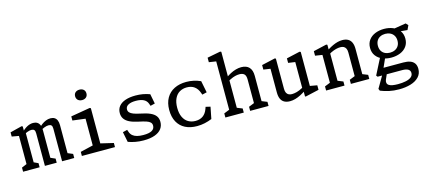

<svg xmlns="http://www.w3.org/2000/svg" viewBox="-67 -1423 5095 2283"><g transform="rotate(-15 2480.0 -281.0)"><path d="M275 -455Q252 -455 222.8 -443.6Q193.5 -432.2 163.7 -412.8V-445.7Q197.5 -484.7 236.6 -507.1Q275.7 -529.5 316.2 -529.5Q346 -529.5 366.4 -516.7Q386.8 -503.8 397.3 -478.5Q407.8 -453.2 407.8 -416.2V-44.3L385.5 -85.8L466 -50.5V0H320.7V-400.8Q320.7 -430.5 309.8 -442.8Q298.8 -455 275 -455ZM486.7 -455Q463.5 -455 433.7 -443.6Q403.8 -432.2 374.3 -412.8L373.7 -445.3Q397 -470.8 421.2 -489.2Q445.5 -507.5 472.9 -518.5Q500.3 -529.5 529 -529.5Q558 -529.5 578.2 -517.7Q598.3 -505.8 608.9 -481.5Q619.5 -457.2 619.5 -420.5V-44.3L597.2 -85.8L681.8 -50.5V0H532.3V-400.8Q532.3 -430.5 521.4 -442.8Q510.5 -455 486.7 -455ZM52.2 -50.5 135.2 -85.8 115 -47.2V-454.7L141.5 -419L29.3 -439V-490.7L174.3 -527.2L187.5 -521.5V-454L202.3 -447V-44.3L180 -85.8L255.8 -50.5V0H52.2Z M775.8 -50.5 955.2 -93 932.8 -51.3V-445.5L958.8 -413.5L775.8 -436.5V-487L1012.8 -527.2L1026 -521.2V-51.3L1003.7 -93L1183.2 -50.5V0H775.8ZM881.5 -705.3Q881.5 -735 900.8 -752.2Q920 -769.3 951.2 -769.3Q982.3 -769.3 1001.6 -752.2Q1020.8 -735 1020.8 -705.3Q1020.8 -675.5 1001.6 -658.2Q982.3 -640.8 951.2 -640.8Q930.7 -640.8 914.9 -648.6Q899.2 -656.3 890.3 -671.1Q881.5 -685.8 881.5 -705.3Z M1345.5 -21 1320.2 -146.8 1376.2 -160.5 1386.2 -131.8Q1396 -103.7 1417.3 -86Q1438.7 -68.3 1470.9 -59.8Q1503.2 -51.3 1546.7 -51.2Q1618.7 -50.8 1653 -70.9Q1687.3 -91 1687.3 -129.5Q1687.3 -155 1671.5 -170.5Q1655.7 -186 1623.3 -196.8Q1591 -207.5 1524.7 -221.5Q1463.3 -234.7 1423.3 -254.8Q1383.3 -275 1363.1 -304.7Q1342.8 -334.3 1342.8 -375.2Q1342.8 -424 1370.7 -458.6Q1398.5 -493.2 1450.9 -511.3Q1503.3 -529.5 1576.5 -529.5Q1623.2 -529.5 1666.1 -521.9Q1709 -514.3 1751.3 -498.8L1774.7 -378.2L1719 -364.5L1708.5 -393.5Q1695.3 -430.2 1659.8 -448.5Q1624.3 -466.8 1564.8 -467.2Q1505.8 -467.7 1471.3 -449.1Q1436.8 -430.5 1436.8 -394.5Q1436.8 -372.7 1451.2 -356.8Q1465.7 -341 1496.1 -329.2Q1526.5 -317.3 1577.7 -306.8Q1650.5 -292.5 1694.8 -272.6Q1739.2 -252.7 1761 -223.4Q1782.8 -194.2 1782.8 -151.3Q1782.8 -102.3 1755.7 -65.8Q1728.5 -29.2 1673.2 -8.8Q1617.8 11.7 1535.5 11.7Q1480.7 11.7 1434 2.9Q1387.3 -5.8 1345.5 -21Z M1920.2 -258.8Q1920.2 -344.8 1955.2 -405.8Q1990.2 -466.7 2053.5 -498.1Q2116.8 -529.5 2201 -529.5Q2248.7 -529.5 2292.4 -519.7Q2336.2 -509.8 2376.3 -491.8L2405 -347.3L2347.8 -333.7L2339.2 -358Q2320.5 -410.7 2283.4 -437.8Q2246.3 -465 2190.7 -465Q2141 -465 2102.2 -442.6Q2063.5 -420.2 2041.2 -373.8Q2018.8 -327.3 2018.8 -258.8Q2018.8 -190.2 2041.2 -143.8Q2063.5 -97.5 2102.2 -75Q2141 -52.5 2190.7 -52.5Q2246.2 -52.5 2283.2 -79.7Q2320.3 -106.8 2339.2 -159.5L2347.8 -183.8L2405 -170.3L2376.3 -25.7Q2333.3 -8 2287.4 2Q2241.5 12 2193.5 12Q2109.3 12 2048.1 -19.2Q1986.8 -50.5 1953.5 -111.4Q1920.2 -172.3 1920.2 -258.8Z M2847.3 -50.5 2935 -85.8 2914.8 -47.2V-368.5Q2914.8 -414.8 2895.1 -434.3Q2875.3 -453.8 2835.2 -453.8Q2810.5 -453.8 2782.1 -446.8Q2753.7 -439.8 2720 -422.8Q2696.5 -411.2 2671.3 -393.8L2674.3 -448.8Q2709.2 -474.8 2743.3 -492.8Q2777.5 -510.7 2811.4 -520.1Q2845.3 -529.5 2877.8 -529.5Q2941.8 -529.5 2975 -493.6Q3008.2 -457.7 3008.2 -388V-44.3L2985.8 -85.8L3073.8 -50.5V0H2847.3ZM2542.3 -50.5 2630 -85.8 2609.8 -47.2V-700.5L2636 -668.7L2522.3 -686.2V-741.8L2684.5 -773L2697.7 -767V-432.7L2703.2 -425.7V-50L2680.8 -85.8L2768.8 -50.5V0H2542.3Z M3210.5 -129.5V-449.7L3236.8 -417.2L3125.8 -433.7V-489.3L3291.3 -526.8L3303.7 -520.8V-149Q3303.7 -118.5 3313.4 -99.5Q3323.2 -80.5 3340.1 -72.2Q3357 -63.8 3380.3 -63.8Q3408 -63.8 3440.8 -72.8Q3473.7 -81.8 3512 -102.7Q3525 -109.3 3543.8 -121.8V-68.8Q3504.8 -42.3 3470.1 -24.5Q3435.3 -6.7 3402.1 2.7Q3368.8 12 3336.8 12Q3294.2 12 3266.1 -4Q3238 -20 3224.2 -51.2Q3210.5 -82.5 3210.5 -129.5ZM3521.8 -72.2 3515.7 -84V-445.5L3537.8 -418.8L3431 -434.2V-489.8L3596.5 -527.3L3609.7 -521.3V-80.2L3587.3 -106.7L3697.2 -87.2V-31.5L3532.2 6L3521.8 3.8Z M4087.3 -50.5 4175 -85.8 4154.8 -47.2V-368.5Q4154.8 -399 4145 -418.1Q4135.2 -437.2 4118.2 -445.5Q4101.2 -453.8 4077.8 -453.8Q4053 -453.8 4024.1 -446.6Q3995.2 -439.3 3959.8 -422.2Q3936.3 -410.3 3911.3 -393.8L3914.3 -448.8Q3923.5 -455 3928.1 -457.8Q3932.7 -460.7 3941.5 -466.5Q3974.7 -487 4004.8 -500.9Q4035 -514.8 4064.2 -522.2Q4093.3 -529.5 4121.3 -529.5Q4164 -529.5 4192.2 -513.5Q4220.3 -497.5 4234.2 -466.2Q4248.2 -435 4248.2 -388V-44.3L4225.8 -85.8L4313.8 -50.5V0H4087.3ZM3782.3 -50.5 3870 -85.8 3849.8 -47.2V-448.3L3876 -416.3L3762.3 -434V-489.7L3924.5 -527.2L3937.7 -521.5V-432.7L3943.2 -425.7V-44.3L3920.8 -85.8L4008.8 -50.5V0H3782.3Z M4398.7 167 4388.3 142.3 4481 -16.7H4536L4501.7 61Q4485.5 107.2 4518.4 127.7Q4551.3 148.2 4628.3 148.2Q4681.8 148.2 4724 139.5Q4766.2 130.8 4791.3 111.2Q4816.5 91.5 4816.5 60.2Q4816.5 29.8 4791.4 14.8Q4766.3 -0.2 4718 -0.2H4416.5L4403 -17L4509 -224.7L4565.3 -204L4496.3 -49.7L4481.5 -84.5H4754.2Q4803.3 -84.5 4837.3 -72.6Q4871.3 -60.7 4890 -34.4Q4908.7 -8.2 4908.7 33.8Q4908.7 93.8 4870.6 133.8Q4832.5 173.7 4768.7 192.6Q4704.8 211.5 4627 211.5Q4559.7 211.5 4504.2 199.3Q4448.7 187.2 4398.7 167ZM4417.8 -353.3Q4417.8 -410 4447.2 -449.8Q4476.5 -489.5 4526 -509.7Q4575.5 -529.8 4635.2 -529.8Q4694.8 -529.8 4744.3 -509.7Q4793.8 -489.5 4823.2 -449.8Q4852.5 -410 4852.5 -353.3Q4852.5 -296.8 4823.2 -257Q4793.8 -217.2 4744.3 -197.1Q4694.8 -177 4635.2 -177Q4575.5 -177 4526 -197.1Q4476.5 -217.2 4447.2 -257Q4417.8 -296.8 4417.8 -353.3ZM4755.7 -353.3Q4755.7 -390.5 4739.4 -416.6Q4723.2 -442.7 4695.5 -455.9Q4667.8 -469.2 4634.2 -469.2Q4600.5 -469.2 4573.2 -455.9Q4546 -442.7 4530.2 -416.6Q4514.5 -390.5 4514.5 -353.3Q4514.5 -316.3 4530.2 -290.2Q4546 -264.2 4573.2 -250.9Q4600.5 -237.7 4634.2 -237.7Q4667.8 -237.7 4695.5 -250.9Q4723.2 -264.2 4739.4 -290.2Q4755.7 -316.3 4755.7 -353.3ZM4765.3 -456.8 4727.3 -497.3 4902.3 -525.8 4928.3 -497.8 4903 -444Z"/></g></svg>

Font: Monaspace Xenon Var ExtraLight
Style: Regular
Weight: 200
Designer: Riley Cran and the Lettermatic Team
Version: Version 1.200 (Monaspace Xenon Var)